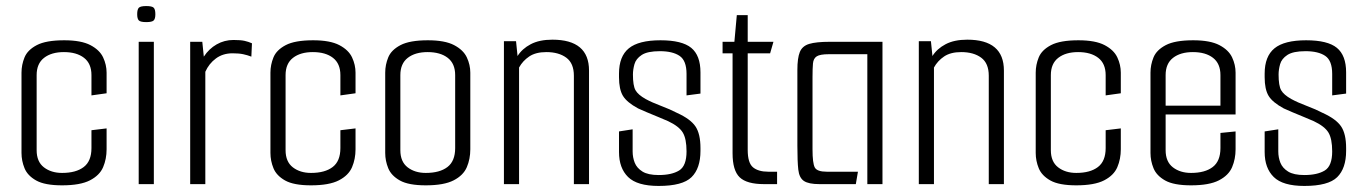

<svg xmlns="http://www.w3.org/2000/svg" viewBox="-20 -608 4511 634"><path d="M185 4Q128 4 99.5 -12Q71 -28 61 -52.5Q51 -77 51 -103V-368Q51 -394 61 -418.5Q71 -443 101.5 -459Q132 -475 192 -475Q248 -475 278.5 -459Q309 -443 320.5 -418.5Q332 -394 332 -368V-300L282 -293V-360Q282 -398 257.5 -417Q233 -436 191 -436Q150 -436 125.5 -417Q101 -398 101 -360V-112Q101 -74 125 -55.5Q149 -37 185 -37Q231 -37 256.5 -56.5Q282 -76 282 -119V-178L332 -184V-115Q332 -83 320.5 -56Q309 -29 277 -12.5Q245 4 185 4Z M463 -535Q444 -535 438.5 -540.5Q433 -546 433 -561Q433 -577 438.5 -582.5Q444 -588 463 -588Q482 -588 487.5 -582.5Q493 -577 493 -561Q493 -546 487.5 -540.5Q482 -535 463 -535ZM438 0V-470H488V0Z M608 0V-470H648L653 -421Q670 -447 695.5 -461.5Q721 -476 751 -476Q775 -476 788 -473Q801 -470 812 -465L810 -421Q797 -426 783 -429Q769 -432 748 -432Q716 -432 693 -415Q670 -398 658 -371V0Z M1007 4Q950 4 921.5 -12Q893 -28 883 -52.5Q873 -77 873 -103V-368Q873 -394 883 -418.5Q893 -443 923.5 -459Q954 -475 1014 -475Q1070 -475 1100.5 -459Q1131 -443 1142.5 -418.5Q1154 -394 1154 -368V-300L1104 -293V-360Q1104 -398 1079.5 -417Q1055 -436 1013 -436Q972 -436 947.5 -417Q923 -398 923 -360V-112Q923 -74 947 -55.5Q971 -37 1007 -37Q1053 -37 1078.5 -56.5Q1104 -76 1104 -119V-178L1154 -184V-115Q1154 -83 1142.5 -56Q1131 -29 1099 -12.5Q1067 4 1007 4Z M1386 4Q1329 4 1300.5 -12Q1272 -28 1262 -52.5Q1252 -77 1252 -103V-368Q1252 -394 1262 -418.5Q1272 -443 1302.5 -459Q1333 -475 1393 -475Q1449 -475 1479.5 -459Q1510 -443 1521.5 -418.5Q1533 -394 1533 -368V-115Q1533 -83 1521.5 -56Q1510 -29 1478 -12.5Q1446 4 1386 4ZM1386 -37Q1432 -37 1457.5 -56.5Q1483 -76 1483 -119V-360Q1483 -398 1458.5 -417Q1434 -436 1392 -436Q1351 -436 1326.5 -417Q1302 -398 1302 -360V-112Q1302 -74 1326 -55.5Q1350 -37 1386 -37Z M1644 -472H1684L1689 -423Q1704 -447 1732.5 -462Q1761 -477 1804 -477Q1925 -477 1925 -375V0H1875V-358Q1875 -399 1850 -417.5Q1825 -436 1784 -436Q1749 -436 1727.5 -421.5Q1706 -407 1694 -385V0H1644Z M2155 6Q2084 6 2054 -23.5Q2024 -53 2024 -106V-174L2069 -181V-108Q2069 -88 2076 -70.5Q2083 -53 2101.5 -41.5Q2120 -30 2155 -30Q2198 -30 2222.5 -45Q2247 -60 2247 -108Q2247 -150 2234.5 -170.5Q2222 -191 2186 -208Q2177 -212 2156.5 -220.5Q2136 -229 2115.5 -237.5Q2095 -246 2087 -250Q2050 -270 2037 -291.5Q2024 -313 2024 -353V-365Q2024 -422 2056.5 -448.5Q2089 -475 2161 -475Q2232 -475 2262.5 -450Q2293 -425 2293 -369V-299L2247 -293V-364Q2247 -408 2224 -423.5Q2201 -439 2159 -439Q2118 -439 2099 -426.5Q2080 -414 2075 -396Q2070 -378 2070 -362Q2070 -325 2078.5 -310Q2087 -295 2112 -281Q2132 -270 2162.5 -258.5Q2193 -247 2216 -235Q2260 -215 2276.5 -190.5Q2293 -166 2293 -119V-110Q2293 -52 2263.5 -23Q2234 6 2155 6Z M2503 0Q2446 0 2422.5 -22.5Q2399 -45 2399 -102V-432H2366V-470H2405L2413 -558H2449V-470H2534L2523 -432H2449V-113Q2449 -70 2466.5 -55.5Q2484 -41 2517 -41H2546V0Z M2686 0Q2650 0 2634.5 -10.5Q2619 -21 2616 -48Q2613 -75 2613 -127V-377Q2613 -416 2621 -436Q2629 -456 2652 -463Q2675 -470 2720 -470H2894V0H2844V-429H2717Q2688 -429 2677 -422Q2666 -415 2664.5 -398.5Q2663 -382 2663 -353V-115Q2663 -69 2670.5 -55Q2678 -41 2710 -41H2813L2806 0Z M3014 -472H3054L3059 -423Q3074 -447 3102.5 -462Q3131 -477 3174 -477Q3295 -477 3295 -375V0H3245V-358Q3245 -399 3220 -417.5Q3195 -436 3154 -436Q3119 -436 3097.5 -421.5Q3076 -407 3064 -385V0H3014Z M3534 4Q3477 4 3448.5 -12Q3420 -28 3410 -52.5Q3400 -77 3400 -103V-368Q3400 -394 3410 -418.5Q3420 -443 3450.5 -459Q3481 -475 3541 -475Q3597 -475 3627.5 -459Q3658 -443 3669.5 -418.5Q3681 -394 3681 -368V-300L3631 -293V-360Q3631 -398 3606.5 -417Q3582 -436 3540 -436Q3499 -436 3474.5 -417Q3450 -398 3450 -360V-112Q3450 -74 3474 -55.5Q3498 -37 3534 -37Q3580 -37 3605.5 -56.5Q3631 -76 3631 -119V-178L3681 -184V-115Q3681 -83 3669.5 -56Q3658 -29 3626 -12.5Q3594 4 3534 4Z M3913 4Q3856 4 3827.5 -12Q3799 -28 3789 -52.5Q3779 -77 3779 -103V-368Q3779 -394 3789 -418.5Q3799 -443 3829.5 -459Q3860 -475 3920 -475Q3976 -475 4006.5 -459Q4037 -443 4048.5 -418.5Q4060 -394 4060 -368V-230H3829V-112Q3829 -74 3853 -55.5Q3877 -37 3913 -37Q3959 -37 3984.5 -56.5Q4010 -76 4010 -119V-169L4060 -174V-115Q4060 -83 4048.5 -56Q4037 -29 4005 -12.5Q3973 4 3913 4ZM3829 -360V-259H4010V-360Q4010 -398 3985.5 -417Q3961 -436 3919 -436Q3878 -436 3853.5 -417Q3829 -398 3829 -360Z M4287 6Q4216 6 4186 -23.5Q4156 -53 4156 -106V-174L4201 -181V-108Q4201 -88 4208 -70.5Q4215 -53 4233.5 -41.5Q4252 -30 4287 -30Q4330 -30 4354.5 -45Q4379 -60 4379 -108Q4379 -150 4366.5 -170.5Q4354 -191 4318 -208Q4309 -212 4288.5 -220.5Q4268 -229 4247.5 -237.5Q4227 -246 4219 -250Q4182 -270 4169 -291.5Q4156 -313 4156 -353V-365Q4156 -422 4188.5 -448.5Q4221 -475 4293 -475Q4364 -475 4394.5 -450Q4425 -425 4425 -369V-299L4379 -293V-364Q4379 -408 4356 -423.5Q4333 -439 4291 -439Q4250 -439 4231 -426.5Q4212 -414 4207 -396Q4202 -378 4202 -362Q4202 -325 4210.5 -310Q4219 -295 4244 -281Q4264 -270 4294.5 -258.5Q4325 -247 4348 -235Q4392 -215 4408.5 -190.5Q4425 -166 4425 -119V-110Q4425 -52 4395.5 -23Q4366 6 4287 6Z"/></svg>

Font: Smooch Sans
Style: Regular
Weight: 400
Designer: Robert E. Leuschke
Foundry: Robert E. Leuschke
Version: Version 1.010; ttfautohint (v1.8.3)